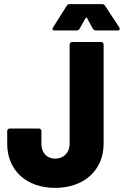

<svg xmlns="http://www.w3.org/2000/svg" viewBox="-20 -904 601 932"><path d="M245 -756H351C357 -756 363 -759 366 -764L396 -817C398 -820 400 -820 402 -817L431 -764C434 -759 440 -756 446 -756H552C558 -756 561 -759 561 -764C561 -766 561 -768 559 -771L490 -876C487 -881 482 -884 476 -884H318C312 -884 307 -882 304 -876L237 -770C232 -761 236 -756 245 -756ZM248 8C388 8 483 -78 483 -206V-688C483 -695 478 -700 471 -700H330C323 -700 318 -695 318 -688V-206C318 -163 289 -134 248 -134C207 -134 181 -163 181 -206V-268C181 -275 176 -280 169 -280H27C20 -280 15 -275 15 -268V-206C15 -78 107 8 248 8Z"/></svg>

Font: Barlow Semi Condensed ExtraBold
Style: Regular
Weight: 800
Width: 4
Designer: Jeremy Tribby
Foundry: Tribby Type
Version: Version 1.422;hotconv 1.0.109;makeotfexe 2.5.65596